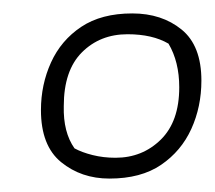

<svg xmlns="http://www.w3.org/2000/svg" viewBox="-20 -534 321 286"><path d="M143 -268Q101 -268 71 -292.5Q41 -317 41 -370Q41 -408 56 -441Q71 -474 101 -494Q131 -514 177 -514Q221 -514 250.5 -490Q280 -466 280 -414Q280 -375 265 -342Q250 -309 220 -288.5Q190 -268 143 -268ZM152 -299Q192 -299 219.5 -326Q247 -353 247 -404Q247 -442 231 -469Q207 -483 170 -483Q129 -483 102 -456Q75 -429 75 -376Q74 -337 91 -313Q102 -307 118 -303Q134 -299 152 -299Z"/></svg>

Font: Labrada Lght
Style: Italic
Weight: 300
Italic angle: -7°
Designer: Mercedes Jáuregui
Foundry: Omnibus-Type Team
Version: Version 1.000; ttfautohint (v1.8.4.7-5d5b)